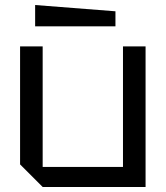

<svg xmlns="http://www.w3.org/2000/svg" viewBox="-20 -745 660 765"><path d="M560 -560V0H150L60 -90V-560H150V-80H470V-560ZM440 -640H120V-725L440 -700Z"/></svg>

Font: Tektur
Style: Regular
Weight: 400
Designer: Adam Jagosz
Foundry: Adam Jagosz
Version: Version 1.005;gftools[0.9.30]